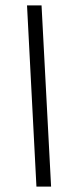

<svg xmlns="http://www.w3.org/2000/svg" viewBox="-20 -694 283 714"><path d="M115.5 0 80.5 -674H134.5L170 0Z"/></svg>

Font: Anybody Light
Style: Italic
Weight: 300
Italic angle: -10°
Designer: Tyler Finck
Foundry: Etcetera Type Company
Version: Version 1.010; ttfautohint (v1.8.3) -l 8 -r 50 -G 200 -x 14 